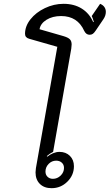

<svg xmlns="http://www.w3.org/2000/svg" viewBox="-20 -976 574 1005"><path d="M166 -74Q166 -80 168 -96L280 -731L133 -773Q111 -779 111 -799Q111 -839 139.5 -875Q168 -911 215 -933.5Q262 -956 313 -956Q368 -956 408 -931Q448 -906 468 -860L471 -862Q464 -886 460 -892L504 -956Q519 -950 526.5 -939Q534 -928 534 -914Q534 -894 521 -875L481 -816Q473 -804 466 -799Q459 -794 449 -794Q431 -794 421 -814Q386 -892 300 -892Q255 -892 223.5 -872.5Q192 -853 187 -823L312 -787Q336 -780 345.5 -770.5Q355 -761 355 -743Q355 -739 353 -721L258 -181Q241 -173 225 -159L228 -156Q241 -167 258 -174Q275 -181 291 -181Q325 -181 346 -160Q367 -139 367 -106Q367 -59 332.5 -25Q298 9 250 9Q211 9 188.5 -13.5Q166 -36 166 -74ZM315 -97Q315 -114 303.5 -124.5Q292 -135 274 -135Q251 -135 234.5 -118Q218 -101 218 -78Q218 -61 229 -50.5Q240 -40 257 -40Q280 -40 297.5 -57Q315 -74 315 -97Z"/></svg>

Font: K2D Light
Style: Italic
Weight: 300
Italic angle: -10°
Designer: Katatrad Aksorn Co.,Ltd.
Foundry: Cadson Demak Co.,Ltd.
Version: Version 1.000; ttfautohint (v1.6)